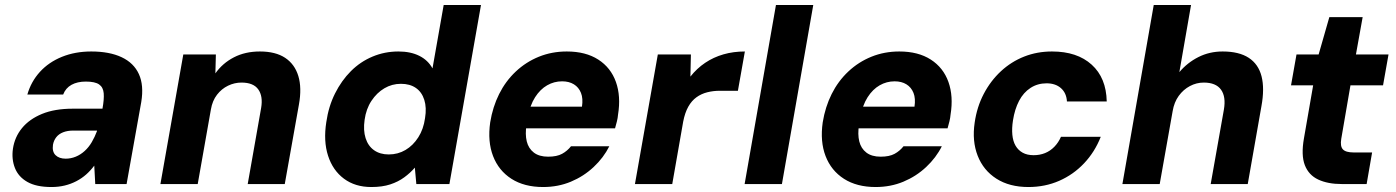

<svg xmlns="http://www.w3.org/2000/svg" viewBox="-20 -740 5613 772"><path d="M187 12Q126 12 90 -8.5Q54 -29 40 -64.5Q26 -100 32 -142Q39 -189 68.5 -225Q98 -261 149 -282Q200 -303 273 -303H392Q399 -341 397 -365Q395 -389 378.5 -400.5Q362 -412 325 -412Q291 -412 267.5 -399Q244 -386 234 -360H90Q105 -412 140.5 -451Q176 -490 229 -511.5Q282 -533 347 -533Q420 -533 469 -510Q518 -487 538.5 -442Q559 -397 548 -330L489 0H363L359 -74Q344 -54 326.5 -38.5Q309 -23 287 -11.5Q265 0 240 6Q215 12 187 12ZM244 -102Q265 -102 284.5 -110Q304 -118 320.5 -133Q337 -148 349 -168.5Q361 -189 370 -213V-215H275Q251 -215 233.5 -208Q216 -201 206 -188Q196 -175 193 -158Q189 -130 203.5 -116Q218 -102 244 -102Z M625 0 717 -521H848L846 -445Q875 -486 920.5 -509.5Q966 -533 1025 -533Q1088 -533 1126.5 -507.5Q1165 -482 1179.5 -434.5Q1194 -387 1182 -320L1125 0H976L1030 -306Q1038 -353 1018.5 -380.5Q999 -408 951 -408Q923 -408 897 -395.5Q871 -383 852.5 -359Q834 -335 828 -300L775 0Z M1473 12Q1408 12 1363 -21.5Q1318 -55 1299 -114Q1280 -173 1292 -249Q1301 -312 1327 -364Q1353 -416 1391 -454Q1429 -492 1478 -512.5Q1527 -533 1582 -533Q1631 -533 1666 -515.5Q1701 -498 1719 -465L1764 -720H1914L1787 0H1654L1648 -66Q1630 -45 1605.5 -27Q1581 -9 1549 1.5Q1517 12 1473 12ZM1543 -119Q1580 -119 1610.5 -137Q1641 -155 1662 -188Q1683 -221 1689 -265Q1696 -307 1686 -338.5Q1676 -370 1652 -386.5Q1628 -403 1592 -403Q1556 -403 1525.5 -385Q1495 -367 1473.5 -334.5Q1452 -302 1446 -258Q1440 -216 1450 -184.5Q1460 -153 1484 -136Q1508 -119 1543 -119Z M2164 12Q2088 12 2036.5 -21Q1985 -54 1962.5 -112.5Q1940 -171 1951 -248Q1961 -310 1987 -362Q2013 -414 2054 -452.5Q2095 -491 2147 -512Q2199 -533 2259 -533Q2335 -533 2385.5 -500.5Q2436 -468 2456.5 -410.5Q2477 -353 2465 -279Q2464 -266 2460.5 -252Q2457 -238 2453 -224H2052L2068 -311H2320Q2325 -344 2316 -366.5Q2307 -389 2287.5 -401Q2268 -413 2240 -413Q2208 -413 2180 -397Q2152 -381 2131.5 -349Q2111 -317 2102 -268L2097 -238Q2091 -200 2098 -171.5Q2105 -143 2126.5 -126.5Q2148 -110 2184 -110Q2219 -110 2240 -121.5Q2261 -133 2276 -152H2430Q2407 -106 2367 -68.5Q2327 -31 2275.5 -9.5Q2224 12 2164 12Z M2533 0 2625 -521H2758L2756 -432Q2782 -465 2815.5 -487.5Q2849 -510 2889 -521.5Q2929 -533 2975 -533L2947 -375H2874Q2848 -375 2824 -369Q2800 -363 2780.5 -349Q2761 -335 2747.5 -311Q2734 -287 2727 -251L2683 0Z M2974 0 3100 -720H3250L3124 0Z M3501 12Q3425 12 3373.5 -21Q3322 -54 3299.5 -112.5Q3277 -171 3288 -248Q3298 -310 3324 -362Q3350 -414 3391 -452.5Q3432 -491 3484 -512Q3536 -533 3596 -533Q3672 -533 3722.5 -500.5Q3773 -468 3793.5 -410.5Q3814 -353 3802 -279Q3801 -266 3797.5 -252Q3794 -238 3790 -224H3389L3405 -311H3657Q3662 -344 3653 -366.5Q3644 -389 3624.5 -401Q3605 -413 3577 -413Q3545 -413 3517 -397Q3489 -381 3468.5 -349Q3448 -317 3439 -268L3434 -238Q3428 -200 3435 -171.5Q3442 -143 3463.5 -126.5Q3485 -110 3521 -110Q3556 -110 3577 -121.5Q3598 -133 3613 -152H3767Q3744 -106 3704 -68.5Q3664 -31 3612.5 -9.5Q3561 12 3501 12Z M4115 12Q4039 12 3986.5 -21.5Q3934 -55 3911 -114Q3888 -173 3899 -247Q3908 -310 3935.5 -362.5Q3963 -415 4004.5 -453.5Q4046 -492 4098 -512.5Q4150 -533 4210 -533Q4311 -533 4369.5 -480Q4428 -427 4430 -332H4270Q4268 -366 4246 -385.5Q4224 -405 4188 -405Q4152 -405 4123.5 -386.5Q4095 -368 4077.5 -334.5Q4060 -301 4053 -256Q4048 -224 4050.5 -198Q4053 -172 4063.5 -154Q4074 -136 4092 -126Q4110 -116 4136 -116Q4161 -116 4182 -124.5Q4203 -133 4219.5 -150Q4236 -167 4246 -190H4406Q4382 -129 4339 -83.5Q4296 -38 4239 -13Q4182 12 4115 12Z M4493 0 4619 -720H4769L4722 -450Q4754 -488 4798.5 -510.5Q4843 -533 4896 -533Q4962 -533 5001 -507.5Q5040 -482 5052.5 -433Q5065 -384 5052 -313L4997 0H4848L4901 -299Q4910 -351 4889.5 -379.5Q4869 -408 4820 -408Q4791 -408 4764.5 -394Q4738 -380 4719.5 -354.5Q4701 -329 4695 -293L4643 0Z M5375 0Q5319 0 5280.5 -18Q5242 -36 5226.5 -76Q5211 -116 5223 -184L5260 -397H5171L5193 -521H5282L5325 -671H5459L5432 -521H5563L5541 -397H5410L5373 -182Q5368 -152 5379.5 -139.5Q5391 -127 5423 -127H5497L5475 0Z"/></svg>

Font: DM Sans 10pt Black
Style: Italic
Weight: 900
Italic angle: -10°
Version: Version 4.004;gftools[0.9.30]